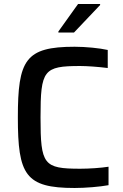

<svg xmlns="http://www.w3.org/2000/svg" viewBox="-20 -929 614 957"><path d="M271 -772V-767H349L479 -904V-909H369ZM352 8C406 8 477 2 521 -6V-98C483 -92 425 -88 380 -88C197 -88 182 -108 182 -344C182 -580 197 -600 380 -600C414 -600 469 -596 517 -590V-680C477 -689 408 -696 352 -696C106 -696 69 -630 69 -344C69 -58 106 8 352 8Z"/></svg>

Font: Saira UNSAM Medium
Style: Regular
Weight: 500
Designer: Hector Gatti with collaboration of the Omnibus-Type team
Foundry: Omnibus-Type
Version: Version 0.072;PS 000.072;hotconv 1.0.88;makeotf.lib2.5.64775